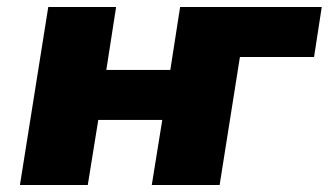

<svg xmlns="http://www.w3.org/2000/svg" viewBox="-20 -529 940 549"><path d="M37 0 118 -509H312L284 -329H467L495 -509H900L878 -366H666L608 0H414L444 -186H261L231 0Z"/></svg>

Font: Nunito Sans 6pt Black
Style: Italic
Weight: 900
Italic angle: -9°
Version: Version 3.101;gftools[0.9.27]